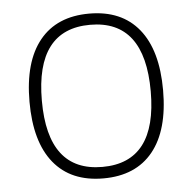

<svg xmlns="http://www.w3.org/2000/svg" viewBox="-45 -595 652 650"><g transform="rotate(-5 281.0 -270.0)"><path d="M281 10Q171 10 112.5 -62Q54 -134 54 -270Q54 -406 112.5 -478Q171 -550 281 -550Q391 -550 449.5 -478Q508 -406 508 -270Q508 -134 449.5 -62Q391 10 281 10ZM281 -29Q466 -29 466 -270Q466 -512 281 -512Q96 -512 96 -270Q96 -29 281 -29Z"/></g></svg>

Font: Encode Sans Normal
Style: Thin
Weight: 100
Designer: Pablo Impallari, Andres Torresi
Foundry: Pablo Impallari, Andres Torresi
Version: Version 1.000; ttfautohint (v1.00) -l 8 -r 50 -G 200 -x 14 -